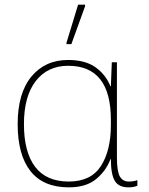

<svg xmlns="http://www.w3.org/2000/svg" viewBox="-20 -796 639 826"><path d="M276 10Q166 10 111 -60Q56 -130 56 -262Q56 -395 115 -466.5Q174 -538 273 -538Q347 -538 391 -506.5Q435 -475 455 -425H457L461 -528H483V-119Q483 -59 495.5 -37Q508 -15 534 -15Q555 -15 571 -21V3Q555 10 533 10Q490 10 473.5 -18.5Q457 -47 457 -111H455Q437 -62 394 -26Q351 10 276 10ZM276 -15Q371 -15 414 -81.5Q457 -148 457 -258V-281Q457 -513 273 -513Q185 -513 134 -447.5Q83 -382 83 -262Q83 -142 131 -78.5Q179 -15 276 -15ZM266 -606V-612L316 -776H346V-769L287 -606Z"/></svg>

Font: Noto Sans Thin
Style: Regular
Weight: 100
Designer: Monotype Design Team
Foundry: Monotype Imaging Inc.
Version: Version 2.007